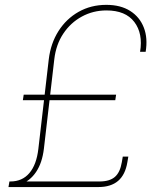

<svg xmlns="http://www.w3.org/2000/svg" viewBox="-20 -755 627 775"><path d="M18.6 -3.9 22 -22.5Q69.8 -22.5 98.6 -56.4Q127.4 -90.3 134.8 -153.8L176.8 -515.1Q184.6 -580.1 216.1 -629.6Q247.6 -679.2 297.4 -707.3Q347.2 -735.4 409.2 -735.4Q466.8 -735.4 505.4 -710.9Q543.9 -686.5 560.5 -643.8Q577.1 -601.1 567.9 -545.9H545.4Q557.6 -619.6 522.2 -666.3Q486.8 -712.9 409.7 -712.9Q356 -712.9 310.5 -688.2Q265.1 -663.6 235.6 -619.4Q206.1 -575.2 199.2 -516.1L157.2 -154.8Q153.8 -126.5 146 -103Q138.2 -79.6 125.7 -61Q113.3 -42.5 97.2 -29.8Q81.1 -17.1 61.3 -10.5Q41.5 -3.9 18.6 -3.9ZM14.2 0 18.1 -22.5H381.3Q422.4 -22.5 443.6 -40.8Q464.8 -59.1 471.7 -100.1L475.6 -123H498L494.1 -100.1Q485.8 -49.8 456.8 -24.9Q427.7 0 377.4 0ZM72.3 -350.6 75.7 -373H448.7L445.3 -350.6Z"/></svg>

Font: Inter 17pt Thin
Style: Italic
Weight: 250
Italic angle: -9.3988°
Version: Version 4.001;git-66647c0bb